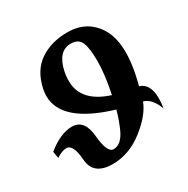

<svg xmlns="http://www.w3.org/2000/svg" viewBox="-178 -897 1036 1057"><g transform="rotate(-30 340.0 -369.0)"><path d="M242.7 7.8Q120.6 7.8 113.5 -94.2Q106.4 -196.3 63 -196.3Q36.1 -196.3 -1.5 -171.9L-8.8 -214.8Q75.7 -283.7 148.9 -283.7Q227.5 -283.7 237.3 -172.4Q247.1 -61 287.1 -61Q337.4 -61 370.1 -133.8Q393.1 -185.5 408.7 -242.7Q111.8 -332 111.8 -499Q111.8 -520.5 116.7 -543Q138.7 -647.5 211.4 -696.8Q284.2 -746.1 386.7 -746.1Q510.7 -746.1 573.7 -646Q611.3 -585.4 611.3 -490.7Q611.3 -428.2 595.2 -351.6L581.1 -291.5Q642.1 -272.5 642.1 -179.7Q642.1 -151.9 636.7 -117.7Q609.4 -193.4 558.1 -208Q529.8 -133.8 438 -63Q346.2 7.8 242.7 7.8ZM427.2 -323.7Q452.1 -442.9 452.1 -526.4Q452.1 -607.9 436.3 -645.3Q420.4 -682.6 371.6 -682.6Q292.5 -682.6 267.1 -571.8Q260.3 -542.5 260.3 -508.3Q260.3 -377 427.2 -323.7Z"/></g></svg>

Font: Munson
Style: Bold Italic
Weight: 700
Italic angle: -12°
Designer: Paul James MIller
Foundry: High-Logic / Made with FontCreator
Version: Version 2.10;May 5, 2019;FontCreator 11.5.0.2430 64-bit